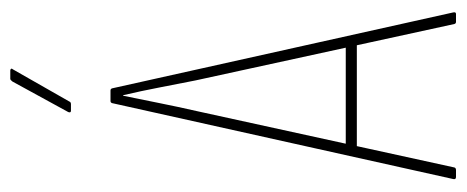

<svg xmlns="http://www.w3.org/2000/svg" viewBox="-280 -604 885 364"><g transform="rotate(-90 162.0 -422.5)"><path d="M8 0Q3 0 4 -5L148 -652Q149 -655 152 -655H172Q175 -655 176 -652L320 -5Q321 0 317 0H302Q299 0 298 -3L191 -494Q184 -529 177.5 -563Q171 -597 163 -631H162Q155 -597 148 -562Q141 -527 133 -492L26 -3Q25 0 21 0ZM61 -188 66 -209H257L263 -188ZM133 -730Q132 -730 131 -731Q130 -732 131 -735L189 -841Q192 -845 194 -845H210Q212 -845 213 -843.5Q214 -842 212 -840L151 -733Q150 -730 146 -730Z"/></g></svg>

Font: Sofia Sans Extra Condensed Thin
Style: Regular
Weight: 250
Version: Version 4.100